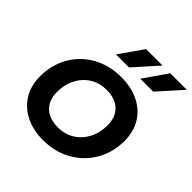

<svg xmlns="http://www.w3.org/2000/svg" viewBox="-198 -894 1050 1050"><g transform="rotate(45 327.0 -368.5)"><path d="M34 -228Q34 -317 74.5 -388Q115 -459 187.5 -499.5Q260 -540 351 -540Q429 -540 488 -511Q547 -482 579 -429Q611 -376 611 -306Q611 -217 570 -146Q529 -75 456.5 -34Q384 7 293 7Q215 7 156.5 -22.5Q98 -52 66 -105Q34 -158 34 -228ZM485 -300Q485 -363 448 -398.5Q411 -434 344 -434Q291 -434 249.5 -408.5Q208 -383 184 -337.5Q160 -292 160 -234Q160 -171 197 -135.5Q234 -100 301 -100Q354 -100 395.5 -125.5Q437 -151 461 -196.5Q485 -242 485 -300ZM339 -744H466L344 -607H243ZM526 -744H654L531 -607H431Z"/></g></svg>

Font: Montserrat Alternates SemiBold
Style: Italic
Weight: 600
Italic angle: -11.3°
Designer: Julieta Ulanovsky
Foundry: Julieta Ulanovsky
Version: Version 7.200